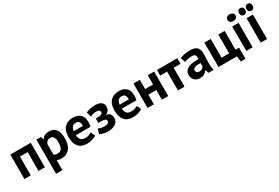

<svg xmlns="http://www.w3.org/2000/svg" viewBox="87 -1957 4942 3403"><g transform="rotate(-30 2558.5 -256.0)"><path d="M345 -385H187V0H57V-500H475V0H345Z M589 -500H684L699 -440H703Q729 -478 764.5 -496Q800 -514 851 -514Q945 -514 992 -454.5Q1039 -395 1039 -263Q1039 -199 1024 -147.5Q1009 -96 979.5 -60Q950 -24 907.5 -5Q865 14 810 14Q779 14 759 9.5Q739 5 719 -5V200H589ZM812 -404Q774 -404 752.5 -385Q731 -366 719 -328V-120Q733 -109 749.5 -102.5Q766 -96 793 -96Q849 -96 877 -135.5Q905 -175 905 -266Q905 -332 883 -368Q861 -404 812 -404Z M1529 -43Q1499 -19 1447.5 -2.5Q1396 14 1338 14Q1217 14 1161 -56.5Q1105 -127 1105 -250Q1105 -382 1168 -448Q1231 -514 1345 -514Q1383 -514 1419 -504Q1455 -494 1483 -471Q1511 -448 1528 -409Q1545 -370 1545 -312Q1545 -291 1542.5 -267Q1540 -243 1535 -217H1235Q1238 -154 1267.5 -122Q1297 -90 1363 -90Q1404 -90 1436.5 -102.5Q1469 -115 1486 -128ZM1343 -410Q1292 -410 1267.5 -379.5Q1243 -349 1238 -298H1424Q1428 -352 1407.5 -381Q1387 -410 1343 -410Z M1689 -207V-298H1750Q1785 -298 1807.5 -312Q1830 -326 1830 -349Q1830 -376 1810 -387.5Q1790 -399 1749 -399Q1710 -399 1680 -389Q1650 -379 1632 -368L1604 -467Q1634 -484 1683.5 -496.5Q1733 -509 1789 -509Q1875 -509 1917.5 -477Q1960 -445 1960 -384Q1960 -367 1955.5 -349.5Q1951 -332 1941 -316Q1931 -300 1916.5 -287.5Q1902 -275 1882 -268V-264Q1935 -252 1957 -221.5Q1979 -191 1979 -140Q1979 -108 1966 -80.5Q1953 -53 1926.5 -33Q1900 -13 1860 -1Q1820 11 1765 11Q1710 11 1669.5 -0.5Q1629 -12 1602 -27L1630 -128Q1653 -115 1685.5 -107Q1718 -99 1758 -99Q1849 -99 1849 -157Q1849 -183 1825.5 -195Q1802 -207 1738 -207Z M2469 -43Q2439 -19 2387.5 -2.5Q2336 14 2278 14Q2157 14 2101 -56.5Q2045 -127 2045 -250Q2045 -382 2108 -448Q2171 -514 2285 -514Q2323 -514 2359 -504Q2395 -494 2423 -471Q2451 -448 2468 -409Q2485 -370 2485 -312Q2485 -291 2482.5 -267Q2480 -243 2475 -217H2175Q2178 -154 2207.5 -122Q2237 -90 2303 -90Q2344 -90 2376.5 -102.5Q2409 -115 2426 -128ZM2283 -410Q2232 -410 2207.5 -379.5Q2183 -349 2178 -298H2364Q2368 -352 2347.5 -381Q2327 -410 2283 -410Z M2870 -197H2707V0H2577V-500H2707V-312H2870V-500H3000V0H2870Z M3474 -385H3333V0H3199V-385H3058V-500H3474Z M3529 -471Q3569 -489 3624 -499.5Q3679 -510 3739 -510Q3791 -510 3826 -497.5Q3861 -485 3881.5 -462Q3902 -439 3910.5 -407Q3919 -375 3919 -335Q3919 -291 3916 -246.5Q3913 -202 3912.5 -159Q3912 -116 3915 -75.5Q3918 -35 3930 1H3824L3803 -68H3798Q3778 -37 3742.5 -14.5Q3707 8 3651 8Q3616 8 3588 -2.5Q3560 -13 3540 -32.5Q3520 -52 3509 -78.5Q3498 -105 3498 -138Q3498 -184 3518.5 -215.5Q3539 -247 3577.5 -266.5Q3616 -286 3669.5 -293.5Q3723 -301 3789 -298Q3796 -354 3781 -378.5Q3766 -403 3714 -403Q3675 -403 3631.5 -395Q3588 -387 3560 -374ZM3694 -99Q3733 -99 3756 -116.5Q3779 -134 3790 -154V-219Q3759 -222 3730.5 -220Q3702 -218 3680 -211Q3658 -204 3645 -191Q3632 -178 3632 -158Q3632 -130 3648.5 -114.5Q3665 -99 3694 -99Z M4516 114H4421L4406 0H4028V-500H4158V-115H4313V-500H4443V-115H4516Z M4598 -500H4728V0H4598ZM4582 -641Q4582 -670 4603.5 -690.5Q4625 -711 4663 -711Q4701 -711 4724.5 -690.5Q4748 -670 4748 -641Q4748 -612 4724.5 -592.5Q4701 -573 4663 -573Q4625 -573 4603.5 -592.5Q4582 -612 4582 -641Z M4820 -642Q4820 -673 4835.5 -692.5Q4851 -712 4883 -712Q4915 -712 4930.5 -692.5Q4946 -673 4946 -642Q4946 -612 4930.5 -592.5Q4915 -573 4883 -573Q4851 -573 4835.5 -592.5Q4820 -612 4820 -642ZM4971 -642Q4971 -673 4986.5 -692.5Q5002 -712 5034 -712Q5066 -712 5081.5 -692.5Q5097 -673 5097 -642Q5097 -612 5081.5 -592.5Q5066 -573 5034 -573Q5002 -573 4986.5 -592.5Q4971 -612 4971 -642ZM4892 -500H5022V0H4892Z"/></g></svg>

Font: PTSans
Style: Bold
Weight: 700
Designer: A.Korolkova, O.Umpeleva, V.Yefimov
Foundry: ParaType Ltd
Version: Version 2.003W OFL